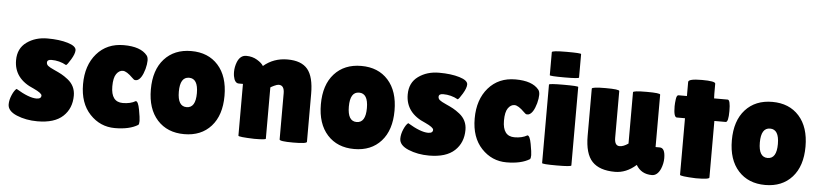

<svg xmlns="http://www.w3.org/2000/svg" viewBox="-43 -948 5110 1197"><g transform="rotate(5 2511.5 -349.5)"><path d="M66 -180Q147 -131 194 -131Q224 -131 224 -152Q224 -167 172 -191Q47 -242 47 -358Q47 -432 101 -471Q155 -510 230.5 -510Q306 -510 358.5 -494Q411 -478 411 -452Q411 -430 389.5 -394Q368 -358 360 -355Q317 -379 267 -379Q240 -379 240 -360Q240 -348 250.5 -339.5Q261 -331 289 -318.5Q317 -306 335.5 -296Q354 -286 377 -268Q425 -230 425 -169Q425 -89 372 -39.5Q319 10 212 10Q141 10 83 -14Q25 -38 25 -80Q25 -108 38.5 -139Q52 -170 66 -180Z M659 -248Q659 -150 733 -150Q781 -150 813 -169Q828 -169 837.5 -117.5Q847 -66 847 -47.5Q847 -29 842 -23Q789 10 697 10Q605 10 540.5 -58.5Q476 -127 476 -245.5Q476 -364 539.5 -437Q603 -510 708.5 -510Q814 -510 855 -459Q864 -448 864 -426.5Q864 -405 856 -374Q838 -310 809 -300Q805 -299 797.5 -299Q790 -299 779 -311Q740 -350 716.5 -350Q693 -350 676 -326Q659 -302 659 -248Z M962.5 -59Q900 -128 900 -250Q900 -372 962.5 -441Q1025 -510 1131 -510Q1237 -510 1299 -441Q1361 -372 1361 -250Q1361 -128 1299 -59Q1237 10 1131 10Q1025 10 962.5 -59ZM1131.5 -343Q1075 -343 1075 -251Q1075 -159 1131.5 -159Q1188 -159 1188 -251Q1188 -343 1131.5 -343Z M1641 -6Q1641 1 1569 1Q1469 -2 1469 -10V-334H1443Q1417 -334 1409 -378Q1407 -391 1407 -404Q1407 -435 1419 -466Q1437 -510 1475 -510Q1513 -510 1543 -492Q1573 -474 1583 -456Q1646 -510 1733 -510Q1820 -510 1859 -463Q1898 -416 1898 -309V-9Q1898 3 1812.5 3Q1727 3 1727 -9V-298Q1727 -348 1692 -348Q1682 -348 1664 -339.5Q1646 -331 1641 -327Z M2026.5 -59Q1964 -128 1964 -250Q1964 -372 2026.5 -441Q2089 -510 2195 -510Q2301 -510 2363 -441Q2425 -372 2425 -250Q2425 -128 2363 -59Q2301 10 2195 10Q2089 10 2026.5 -59ZM2195.5 -343Q2139 -343 2139 -251Q2139 -159 2195.5 -159Q2252 -159 2252 -251Q2252 -343 2195.5 -343Z M2517 -180Q2598 -131 2645 -131Q2675 -131 2675 -152Q2675 -167 2623 -191Q2498 -242 2498 -358Q2498 -432 2552 -471Q2606 -510 2681.5 -510Q2757 -510 2809.5 -494Q2862 -478 2862 -452Q2862 -430 2840.5 -394Q2819 -358 2811 -355Q2768 -379 2718 -379Q2691 -379 2691 -360Q2691 -348 2701.5 -339.5Q2712 -331 2740 -318.5Q2768 -306 2786.5 -296Q2805 -286 2828 -268Q2876 -230 2876 -169Q2876 -89 2823 -39.5Q2770 10 2663 10Q2592 10 2534 -14Q2476 -38 2476 -80Q2476 -108 2489.5 -139Q2503 -170 2517 -180Z M3110 -248Q3110 -150 3184 -150Q3232 -150 3264 -169Q3279 -169 3288.5 -117.5Q3298 -66 3298 -47.5Q3298 -29 3293 -23Q3240 10 3148 10Q3056 10 2991.5 -58.5Q2927 -127 2927 -245.5Q2927 -364 2990.5 -437Q3054 -510 3159.5 -510Q3265 -510 3306 -459Q3315 -448 3315 -426.5Q3315 -405 3307 -374Q3289 -310 3260 -300Q3256 -299 3248.5 -299Q3241 -299 3230 -311Q3191 -350 3167.5 -350Q3144 -350 3127 -326Q3110 -302 3110 -248Z M3553 -6Q3553 2 3461.5 2Q3370 2 3370 -5V-496Q3370 -503 3461.5 -503Q3553 -503 3553 -497ZM3553 -556Q3553 -549 3461.5 -549Q3370 -549 3370 -555V-699Q3370 -709 3461.5 -709Q3553 -709 3553 -703Z M3638 -494Q3638 -505 3724 -505Q3810 -505 3810 -494V-202Q3810 -152 3842 -152Q3866 -152 3896 -173V-494Q3896 -504 3981 -504Q4066 -504 4066 -494V-166H4092Q4126 -166 4126 -101Q4126 -68 4112 -34Q4092 10 4058 10Q3991 10 3959 -45L3958 -44Q3897 10 3827 10Q3730 10 3684 -38.5Q3638 -87 3638 -199Z M4417 -6Q4417 6 4333 6Q4233 2 4233 -7V-361H4182Q4162 -361 4162 -430Q4162 -448 4165.5 -474Q4169 -500 4180 -500H4233V-588Q4233 -608 4317.5 -608Q4402 -608 4402 -592V-528L4403 -500H4488Q4505 -500 4505 -430Q4505 -360 4488 -360H4417Z M4598.5 -59Q4536 -128 4536 -250Q4536 -372 4598.5 -441Q4661 -510 4767 -510Q4873 -510 4935 -441Q4997 -372 4997 -250Q4997 -128 4935 -59Q4873 10 4767 10Q4661 10 4598.5 -59ZM4767.5 -343Q4711 -343 4711 -251Q4711 -159 4767.5 -159Q4824 -159 4824 -251Q4824 -343 4767.5 -343Z"/></g></svg>

Font: Lilita One
Style: Regular
Weight: 400
Designer: Juan Montoreano
Foundry: Juan Montoreano
Version: Version 1.002